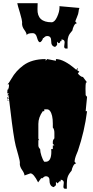

<svg xmlns="http://www.w3.org/2000/svg" viewBox="-20 -1109 586 1205"><path d="M382.8 -817.4 385.7 -842.8Q385.7 -861.3 365.7 -861.3V-850.6L359.4 -851.6Q356.9 -837.9 347.7 -837.9L338.4 -847.7V-826.7L326.2 -814.5Q300.3 -818.8 301.3 -851.6Q301.8 -882.8 276.9 -882.8Q261.7 -882.8 253.9 -869.1L250 -872.1Q250 -864.7 243.2 -854.5Q236.3 -844.2 230.2 -844.2Q224.1 -844.2 219.7 -853Q215.3 -861.8 212.4 -872.6Q205.6 -900.9 184.6 -900.9Q150.9 -900.9 147.9 -887.7Q146.5 -903.3 132.3 -922.1Q118.2 -940.9 118.2 -962.9H119.1Q119.1 -983.9 105 -1029.3Q90.8 -1074.7 88.4 -1088.9H216.3L215.3 -1052.2Q212.9 -969.2 303.7 -969.2Q322.8 -969.2 338.1 -1002.2Q353.5 -1035.2 353.5 -1063L353 -1070.3L478.5 -1059.1Q473.6 -1046.9 473.1 -1035.4Q472.7 -1023.9 462.6 -1000.5Q452.6 -977.1 452.6 -973.6L462.9 -962.9Q452.1 -962.9 444.3 -947.5Q436.5 -932.1 434.1 -917.5Q415.5 -897 409.7 -881.3Q403.8 -865.7 403.8 -844.2L404.3 -804.2H394.5Q382.8 -804.2 382.8 -817.4ZM219.2 35.6Q190.9 -21 170.9 -21Q169.9 -21 133.8 -7.8Q132.8 -22.5 118.4 -42.7Q104 -63 104 -83H105Q105 -100.6 95.2 -133.8Q85.4 -167 78.6 -193.8Q71.8 -220.7 63.2 -278.3Q54.7 -335.9 46.6 -405.5Q38.6 -475.1 32.7 -512.7L29.3 -510.7L25.9 -511.7L35.6 -523.4H25.9V-535.6H27.3L25.9 -546.9L30.3 -545.9Q36.6 -559.6 36.6 -572.3L35.6 -580.1H26.4Q33.2 -582.5 49.8 -611.8Q66.4 -641.1 85 -661.4Q103.5 -681.6 126.5 -698.7Q179.7 -738.3 266.6 -738.3V-727.5L275.9 -738.3L331.1 -727.5V-738.3Q381.3 -738.3 458 -671.4L467.8 -682.1L468.8 -673.3L460 -671.4L478 -659.2L468.8 -648.9Q471.7 -642.6 481.9 -634.3Q492.2 -626 498.5 -626H500.5L526.4 -591.8H519.5Q516.6 -579.1 516.6 -551.3Q516.6 -523.4 517.6 -511.7L526.4 -501L517.6 -411.1H526.4Q510.7 -285.2 468.8 -162.1Q466.8 -156.7 460.4 -141.6Q448.2 -111.8 448.2 -93.8L458 -83Q447.3 -83 439.5 -67.6Q431.6 -52.2 429.2 -37.6Q410.6 -16.1 405 1Q399.4 18.1 399.4 44.4V75.7H389.6Q377.9 75.7 377.9 62.5L380.4 37.1Q380.4 21 360.8 18.6V29.3L354.5 28.3L340.8 42L331.1 32.2V53.2L317.4 65.4Q302.7 62.5 296.6 51Q290.5 39.6 291 27.8Q292.5 -2.9 266.6 -2.9Q260.3 -2.9 252.7 3.9Q245.1 10.7 243.4 10.7Q241.7 10.7 239.7 7.8ZM266.6 -93.8Q302.2 -93.8 302.2 -157.2Q302.2 -168 301.3 -173.3H311.5V-196.3H321.3L311.5 -207V-219.2Q311.5 -230 321.3 -240.7V-275.4Q321.3 -297.9 311.5 -308.6V-333.5Q311.5 -389.6 293.5 -413.1Q285.6 -422.9 274.9 -422.9H257.8V-411.1H248.5Q220.7 -372.1 220.7 -331.5V-240.7Q220.7 -234.4 226.6 -229.5H220.7V-196.3Q220.7 -183.6 231.9 -173.3Q231.9 -156.2 240 -131.3Q248 -106.4 257.8 -93.8ZM35.6 -489.7H25.9V-501ZM35.6 -479H25.9L27.3 -484.4Z"/></svg>

Font: Butcherman Caps
Style: Regular
Weight: 400
Version: Version 001.003